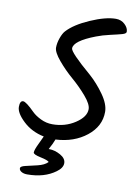

<svg xmlns="http://www.w3.org/2000/svg" viewBox="-98 -782 735 1036"><g transform="rotate(10 269.5 -264.0)"><path d="M219 36Q250 36 281 53.5Q312 71 312 97Q312 123 280 146Q219 191 125 191Q106 191 93.5 183.5Q81 176 81 165Q81 154 107.5 148Q134 142 172 133Q210 124 228 105Q221 96 180.5 87.5Q140 79 140 68Q140 54 156.5 20Q173 -14 178 -26Q110 -40 64 -83.5Q18 -127 18 -160.5Q18 -194 36 -194Q52 -194 100 -146Q117 -129 147.5 -114Q178 -99 212 -99Q282 -99 336.5 -135Q391 -171 391 -213Q391 -240 355 -282Q319 -324 275.5 -361.5Q232 -399 196 -442Q160 -485 160 -510Q160 -535 170 -563Q180 -591 192 -604Q231 -647 313.5 -683Q396 -719 452 -719Q481 -719 501 -700Q521 -681 521 -660Q521 -650 500 -644Q479 -638 436.5 -628.5Q394 -619 361 -606Q246 -562 246 -521Q246 -499 364 -398Q408 -359 444.5 -307.5Q481 -256 481 -214Q481 -135 412.5 -80.5Q344 -26 243 -21Q235 2 216 36Z"/></g></svg>

Font: Kalam
Style: Regular
Weight: 400
Designer: Lipi Raval (Devanagari and Latin), Jonny Pinhorn (Latin)
Foundry: Indian Type Foundry
Version: Version 2.001;PS 1.0;hotconv 1.0.79;makeotf.lib2.5.61930; tt